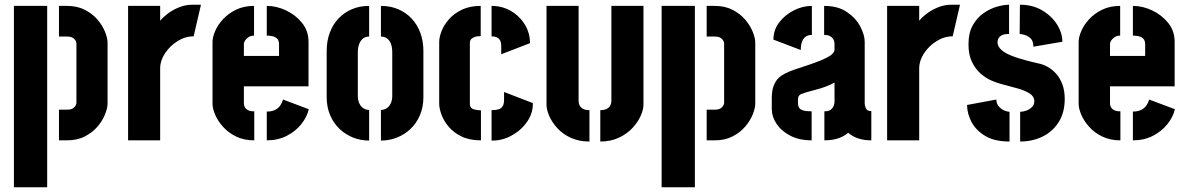

<svg xmlns="http://www.w3.org/2000/svg" viewBox="-20 -595 5039 814"><path d="M230 0V-130H264Q282 -130 290.5 -136.5Q299 -143 301.5 -149.5Q304 -156 304 -157V-413Q304 -414 301.5 -420.5Q299 -427 290.5 -433.5Q282 -440 264 -440H230V-570H264Q308 -570 340.5 -553Q373 -536 394 -511Q415 -486 425.5 -459.5Q436 -433 436 -415V-155Q436 -137 425.5 -110.5Q415 -84 394 -59Q373 -34 340.5 -17Q308 0 264 0ZM39 199V-570H180V199Z M523 0V-570H659V-507Q671 -522 691.5 -537.5Q712 -553 739 -564Q766 -575 796 -575Q805 -575 814 -575Q823 -575 832 -575L801 -441Q765 -441 732.5 -420.5Q700 -400 679.5 -369Q659 -338 659 -305V0Z M1058 0Q1014 0 980.5 -16.5Q947 -33 925 -58Q903 -83 892 -109Q881 -135 881 -155V-417Q881 -437 892 -463Q903 -489 925.5 -513.5Q948 -538 981 -554Q1014 -570 1057 -570V-444Q1044 -444 1034.5 -438Q1025 -432 1019.5 -424Q1014 -416 1014 -408V-358H1163V-407Q1163 -423 1155 -431Q1147 -439 1135 -441.5Q1123 -444 1111 -444V-570Q1152 -570 1192.5 -551Q1233 -532 1260.5 -498Q1288 -464 1288 -418V-229H1014V-155Q1014 -148 1018 -140.5Q1022 -133 1031.5 -128Q1041 -123 1058 -123ZM1111 0V-122Q1132 -122 1146 -129Q1160 -136 1168 -147.5Q1176 -159 1180 -173L1289 -132Q1282 -100 1258 -69.5Q1234 -39 1196.5 -19.5Q1159 0 1111 0Z M1545 1Q1509 1 1476.5 -12Q1444 -25 1419 -49Q1394 -73 1379.5 -107Q1365 -141 1365 -183V-379Q1365 -421 1378 -456Q1391 -491 1415 -516.5Q1439 -542 1472 -556Q1505 -570 1545 -570V-440Q1530 -440 1519.5 -432Q1509 -424 1503 -409Q1497 -394 1497 -373V-188Q1497 -171 1503 -157.5Q1509 -144 1520 -136.5Q1531 -129 1545 -129ZM1595 1V-129Q1609 -129 1620 -136.5Q1631 -144 1637 -157.5Q1643 -171 1643 -188V-373Q1643 -394 1637.5 -409Q1632 -424 1621 -432Q1610 -440 1595 -440V-570Q1635 -570 1668 -556Q1701 -542 1725 -516.5Q1749 -491 1762 -456Q1775 -421 1775 -379V-183Q1775 -141 1760.5 -107Q1746 -73 1721 -49Q1696 -25 1663.5 -12Q1631 1 1595 1Z M2019 0Q1970 0 1936.5 -16.5Q1903 -33 1882 -58Q1861 -83 1851.5 -109.5Q1842 -136 1842 -155V-417Q1842 -437 1852 -463Q1862 -489 1883.5 -513.5Q1905 -538 1938.5 -554Q1972 -570 2018 -570V-442Q2001 -442 1990.5 -437.5Q1980 -433 1976 -427Q1972 -421 1972 -415V-155Q1972 -145 1977 -139Q1982 -133 1992.5 -130.5Q2003 -128 2019 -127ZM2064 1V-128Q2082 -128 2093.5 -131.5Q2105 -135 2111 -144.5Q2117 -154 2117 -172V-205L2239 -158Q2240 -115 2214.5 -78.5Q2189 -42 2148.5 -20Q2108 2 2064 1ZM2105 -365V-398Q2105 -415 2100 -424Q2095 -433 2085.5 -437Q2076 -441 2064 -441V-570Q2109 -570 2146 -548.5Q2183 -527 2205 -491Q2227 -455 2227 -412Z M2525 5V-128Q2543 -128 2553.5 -134Q2564 -140 2568 -149Q2572 -158 2572 -167V-570H2708V-151Q2708 -131 2696.5 -104.5Q2685 -78 2662 -53Q2639 -28 2604.5 -11.5Q2570 5 2525 5ZM2479 5Q2434 5 2399.5 -11Q2365 -27 2342.5 -52Q2320 -77 2308.5 -103.5Q2297 -130 2297 -151V-570H2433V-167Q2433 -158 2437 -149Q2441 -140 2451 -134Q2461 -128 2479 -128Z M2976 0V-130H3010Q3028 -130 3036.5 -136.5Q3045 -143 3047.5 -149.5Q3050 -156 3050 -157V-413Q3050 -414 3047.5 -420.5Q3045 -427 3036.5 -433.5Q3028 -440 3010 -440H2976V-570H3010Q3054 -570 3086.5 -553Q3119 -536 3140 -511Q3161 -486 3171.5 -459.5Q3182 -433 3182 -415V-155Q3182 -137 3171.5 -110.5Q3161 -84 3140 -59Q3119 -34 3086.5 -17Q3054 0 3010 0ZM2785 199V-570H2926V199Z M3421 0Q3368 0 3330 -20Q3292 -40 3272 -70.5Q3252 -101 3252 -132V-183Q3252 -193 3254.5 -210.5Q3257 -228 3268 -248Q3279 -268 3306 -282Q3322 -291 3348.5 -300Q3375 -309 3404 -318.5Q3433 -328 3459 -338.5Q3485 -349 3501.5 -360.5Q3518 -372 3518 -385V-408Q3518 -419 3513.5 -427.5Q3509 -436 3499.5 -441.5Q3490 -447 3474 -447V-570Q3532 -570 3570 -544.5Q3608 -519 3627 -483Q3646 -447 3646 -417V-156Q3646 -150 3650.5 -137Q3655 -124 3674 -124V0Q3642 0 3617.5 -8.5Q3593 -17 3576 -32Q3557 -16 3532 -8Q3507 0 3475 0V-123Q3493 -123 3502 -130Q3511 -137 3514.5 -146.5Q3518 -156 3518 -163V-245Q3502 -236 3481 -228Q3460 -220 3438 -214.5Q3416 -209 3399.5 -204Q3383 -199 3376 -196Q3363 -190 3363 -173V-159Q3363 -147 3367.5 -139Q3372 -131 3384.5 -127Q3397 -123 3421 -123ZM3375 -383 3259 -427Q3259 -468 3283.5 -500Q3308 -532 3345.5 -551Q3383 -570 3422 -570V-447Q3407 -447 3396.5 -440Q3386 -433 3380.5 -419Q3375 -405 3375 -383Z M3741 0V-570H3877V-507Q3889 -522 3909.5 -537.5Q3930 -553 3957 -564Q3984 -575 4014 -575Q4023 -575 4032 -575Q4041 -575 4050 -575L4019 -441Q3983 -441 3950.5 -420.5Q3918 -400 3897.5 -369Q3877 -338 3877 -305V0Z M4305 5V-121Q4317 -121 4331 -126Q4345 -131 4355 -141Q4365 -151 4365 -166Q4365 -186 4345.5 -198.5Q4326 -211 4296.5 -219.5Q4267 -228 4235.5 -236Q4204 -244 4180 -255Q4158 -265 4136.5 -284Q4115 -303 4100.5 -333Q4086 -363 4086 -406Q4086 -456 4104.5 -488.5Q4123 -521 4151 -540Q4179 -559 4208 -567Q4237 -575 4258 -575V-451Q4235 -451 4224.5 -444Q4214 -437 4211.5 -429Q4209 -421 4209 -416Q4209 -398 4226.5 -382.5Q4244 -367 4282.5 -353.5Q4321 -340 4383 -326Q4403 -322 4422.5 -311Q4442 -300 4458 -282Q4474 -264 4484 -237.5Q4494 -211 4494 -175Q4494 -118 4468.5 -77.5Q4443 -37 4400 -16Q4357 5 4305 5ZM4260 5Q4196 5 4156.5 -19Q4117 -43 4098.5 -78.5Q4080 -114 4080 -150L4204 -173Q4204 -158 4212.5 -146.5Q4221 -135 4234 -128.5Q4247 -122 4260 -121ZM4361 -397Q4361 -422 4348.5 -433Q4336 -444 4322 -447.5Q4308 -451 4303 -451L4304 -575Q4358 -575 4398.5 -551Q4439 -527 4461.5 -491Q4484 -455 4484 -418Z M4730 0Q4686 0 4652.5 -16.5Q4619 -33 4597 -58Q4575 -83 4564 -109Q4553 -135 4553 -155V-417Q4553 -437 4564 -463Q4575 -489 4597.5 -513.5Q4620 -538 4653 -554Q4686 -570 4729 -570V-444Q4716 -444 4706.5 -438Q4697 -432 4691.5 -424Q4686 -416 4686 -408V-358H4835V-407Q4835 -423 4827 -431Q4819 -439 4807 -441.5Q4795 -444 4783 -444V-570Q4824 -570 4864.5 -551Q4905 -532 4932.5 -498Q4960 -464 4960 -418V-229H4686V-155Q4686 -148 4690 -140.5Q4694 -133 4703.5 -128Q4713 -123 4730 -123ZM4783 0V-122Q4804 -122 4818 -129Q4832 -136 4840 -147.5Q4848 -159 4852 -173L4961 -132Q4954 -100 4930 -69.5Q4906 -39 4868.5 -19.5Q4831 0 4783 0Z"/></svg>

Font: Stick No Bills ExtraBold
Style: Regular
Weight: 800
Version: Version 2.000